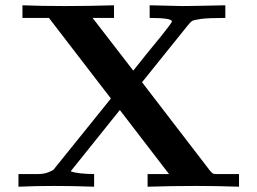

<svg xmlns="http://www.w3.org/2000/svg" viewBox="-20 -706 973 726"><path d="M49.8 0V-47.9Q100.6 -47.9 123.8 -47.9Q147 -47.9 163.6 -54.9Q180.2 -62 182.1 -64Q184.1 -65.9 198.2 -84Q389.2 -321.8 398.9 -333V-334L165 -638.2H64.9V-686Q136.7 -683.1 225.1 -683.1Q317.9 -683.1 411.1 -686V-638.2H330.1L483.9 -439Q533.7 -502 588.9 -568.8Q629.9 -619.6 629.9 -625Q629.9 -638.2 545.9 -638.2V-686Q668.9 -683.1 669.9 -683.1Q702.1 -683.1 832 -686V-638.2Q767.1 -638.2 740.5 -634.5Q713.9 -630.9 707 -627Q700.2 -623 686 -605Q519 -397.9 517.1 -395L772.9 -62Q780.8 -52.2 784.9 -50Q789.1 -47.9 799.8 -47.9H883.8V0Q802.7 -2.9 722.2 -2.9Q630.4 -2.9 538.1 0V-47.9H619.1L433.1 -290L247.1 -58.1Q274.9 -48.3 335.9 -47.9V0Q259.8 -2.9 183.1 -2.9Q115.7 -2.9 49.8 0Z"/></svg>

Font: CMU Serif
Style: Bold
Weight: 700
Version: Version 0.7.0